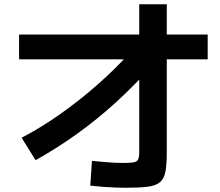

<svg xmlns="http://www.w3.org/2000/svg" viewBox="-20 -838 1040 906"><path d="M82 -188Q174 -236 266 -301Q358 -366 444 -442Q530 -518 604 -601L699 -530Q617 -437 527.5 -355.5Q438 -274 343 -206Q248 -138 148 -82ZM573 48Q549 48 524 47Q499 46 470.5 44Q442 42 406 38L414 -79Q445 -76 472 -73.5Q499 -71 521.5 -70Q544 -69 560 -69Q595 -69 611 -72Q627 -75 632 -86.5Q637 -98 637 -122V-818H767V-122Q767 -64 761 -30Q755 4 735.5 21Q716 38 677.5 43Q639 48 573 48ZM70 -558V-675H960V-558Z"/></svg>

Font: M PLUS 1
Style: Bold
Weight: 700
Designer: Coji Morishita
Foundry: UNDERFOREST DESIGN
Version: Version 1.001